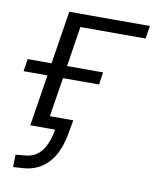

<svg xmlns="http://www.w3.org/2000/svg" viewBox="-78 -549 641 792"><g transform="rotate(10 243.0 -153.5)"><path d="M31 182 32 130 74 126Q116 122 140.5 90Q165 58 175 0H71L105 -215H5L13 -267H113L148 -489H486L477 -435H204L178 -267H329L321 -215H170L144 -51H242L234 -6Q220 84 179 129Q138 174 76 179Z"/></g></svg>

Font: Nunito Sans 10pt Light
Style: Italic
Weight: 300
Italic angle: -9°
Designer: Vernon Adams
Foundry: Vernon Adams
Version: Version 3.101;gftools[0.9.27]